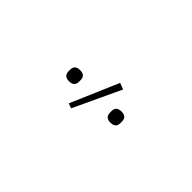

<svg xmlns="http://www.w3.org/2000/svg" viewBox="2 -967 597 597"><g transform="rotate(45 300.0 -669.0)"><path d="M186 -663V-670Q186 -691 209 -691Q232 -691 232 -670V-663Q232 -642 209 -642Q186 -642 186 -663ZM368 -663V-670Q368 -691 391 -691Q414 -691 414 -670V-663Q414 -642 391 -642Q368 -642 368 -663ZM346 -743 273 -587 257 -593 325 -751Z"/></g></svg>

Font: IBM Plex Sans Thin
Style: Regular
Weight: 100
Designer: Mike Abbink, Paul van der Laan, Pieter van Rosmalen
Foundry: Bold Monday
Version: Version 3.0